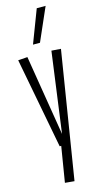

<svg xmlns="http://www.w3.org/2000/svg" viewBox="-150 -833 575 1089"><g transform="rotate(-15 138.0 -288.5)"><path d="M88 208 122 0H113L12 -532L67 -536L144 -64L208 -536L263 -532L143 213ZM116 -596 190 -790H242L157 -596Z"/></g></svg>

Font: Georama Extra Condensed Light
Style: Regular
Weight: 300
Width: 2
Designer: Jean-Baptiste Levee
Foundry: Production Type
Version: Version 1.000